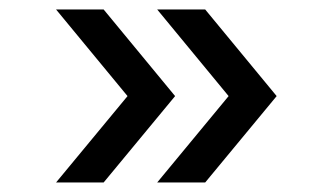

<svg xmlns="http://www.w3.org/2000/svg" viewBox="-20 -483 708 408"><path d="M251 -278.8 99.1 -462.9H200.2L352.1 -278.8L200.2 -95.2H99.1ZM465.8 -278.8 314 -462.9H416L567.9 -278.8L416 -95.2H314Z"/></svg>

Font: Oakes Grotesk
Style: SemiBold Italic
Weight: 600
Designer: Samuel Oakes
Foundry: Samuel Oakes
Version: Version 1.0 | wf-rip DC20170320